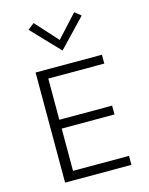

<svg xmlns="http://www.w3.org/2000/svg" viewBox="-129 -960 808 1040"><g transform="rotate(-15 275.0 -439.5)"><path d="M476 0H104V-617.5H476V-568H162V-337H458V-287.5H162V-50.5H476ZM276 -694.5 127 -851 163 -879 276 -754 390.5 -879 425 -851Z"/></g></svg>

Font: Betina Sans Light
Style: Regular
Weight: 300
Designer: Jonathan Pinhorn (font) & Cristiano Sobral (main changes)
Version: Version 2.001;October 6, 2020;FontCreator 13.0.0.2681 64-bit